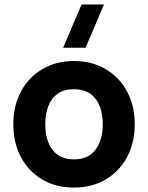

<svg xmlns="http://www.w3.org/2000/svg" viewBox="-20 -830 667 865"><path d="M365.5 -615H264.5L347.5 -810H448.5ZM313 15Q231.5 15 170 -21.5Q108.5 -58 74.2 -122.2Q40 -186.5 40 -270Q40 -354.5 75 -418.8Q110 -483 171.5 -519Q233 -555 313 -555Q394.5 -555 456.2 -518.5Q518 -482 552.5 -417.8Q587 -353.5 587 -270Q587 -186 552.2 -121.8Q517.5 -57.5 455.8 -21.2Q394 15 313 15ZM313 -112Q378.5 -112 410.8 -156.2Q443 -200.5 443 -270Q443 -342 410.2 -385Q377.5 -428 313 -428Q268.5 -428 240 -408Q211.5 -388 197.8 -352.5Q184 -317 184 -270Q184 -197.5 216.8 -154.8Q249.5 -112 313 -112Z"/></svg>

Font: Manrope ExtraLight ExtraBold
Style: Regular
Weight: 800
Version: Version 4.504